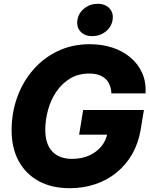

<svg xmlns="http://www.w3.org/2000/svg" viewBox="-20 -969 782 1000"><path d="M343.8 11.2Q249.5 11.2 181.9 -25.6Q114.3 -62.5 77.4 -130.1Q40.5 -197.8 40.5 -290.5Q40.5 -381.3 69.6 -462.2Q98.6 -543 152.6 -605.2Q206.5 -667.5 281.2 -703.1Q356 -738.8 447.8 -738.8Q510.7 -738.8 564.9 -721.2Q619.1 -703.6 659.2 -669.9Q699.2 -636.2 720.5 -588.9Q741.7 -541.5 737.8 -482.4H560.1Q559.1 -506.3 551.5 -525.6Q543.9 -544.9 529.5 -558.3Q515.1 -571.8 494.1 -578.9Q473.1 -585.9 445.3 -585.9Q387.7 -585.9 344.7 -559.8Q301.8 -533.7 272.9 -490.7Q244.1 -447.8 230 -395.8Q215.8 -343.8 215.8 -292.5Q215.8 -219.7 251.7 -180.7Q287.6 -141.6 356 -141.6Q405.8 -141.6 444.6 -159.2Q483.4 -176.8 508.3 -207.3Q533.2 -237.8 539.6 -276.9L574.7 -267.6H392.1L413.1 -396H729.5L712.4 -292.5Q700.7 -222.7 668.5 -166.5Q636.2 -110.4 587.4 -70.6Q538.6 -30.8 476.6 -9.8Q414.6 11.2 343.8 11.2ZM460.4 -780.8Q420.9 -780.8 399.2 -804.7Q377.4 -828.6 383.3 -865.2Q389.2 -901.4 419.2 -925.3Q449.2 -949.2 488.8 -949.2Q528.3 -949.2 550.3 -925.3Q572.3 -901.4 566.4 -865.2Q560.5 -828.6 530.5 -804.7Q500.5 -780.8 460.4 -780.8Z"/></svg>

Font: Inter 28pt ExtraBold
Style: Italic
Weight: 800
Italic angle: -9.3988°
Designer: Rasmus Andersson
Foundry: rsms
Version: Version 4.001;git-66647c0bb